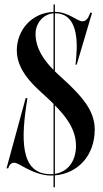

<svg xmlns="http://www.w3.org/2000/svg" viewBox="-20 -760 449 840"><path d="M394.5 -194C394.5 -281 328.5 -344 283.5 -389C267.4 -405.1 243.8 -424.7 220.2 -448V-702H221.5C307 -702 322.5 -609 313.5 -510L310.5 -477H315.5L382.5 -703L375.5 -705C365.5 -679 356.5 -667 340.5 -667C317.5 -667 278.5 -708 221.5 -708H220.2V-740.5H214.2V-707.9C119.1 -704.2 53.5 -628.7 53.5 -539C53.5 -435 156.5 -363 201.5 -318C205.6 -313.9 209.9 -309.6 214.3 -305.2V1.4C210.1 1.8 205.9 2 201.5 2C66.5 2 71 -153.5 100 -330L92.5 -331.5L8.5 -23.5H16C20 -37.5 28 -47.5 41 -48C53.5 -48.5 69 -37 95 -23.5C124 -8.5 164.5 8 201.5 8C205.8 8 210 7.9 214.2 7.7V59.5H220.2V7.2C321.6 -1.4 394.5 -79.9 394.5 -194ZM135.5 -611.5C135.5 -656.7 167.2 -697.8 214.2 -701.7V-454C174 -495 135.5 -547 135.5 -611.5ZM220.2 -299.1C262.8 -255.8 312.5 -198 312.5 -122.5C312.5 -54.7 276.6 -7.8 220.2 0.7Z"/></svg>

Font: Picaflor 72 pt
Style: Regular
Weight: 400
Designer: Ariel Martín Pérez
Foundry: Tunera Type Foundry
Version: Version 1.000;hotconv 1.0.109;makeotfexe 2.5.65596